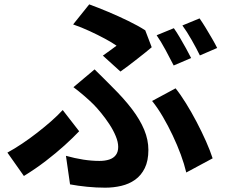

<svg xmlns="http://www.w3.org/2000/svg" viewBox="-20 -810 1040 884"><path d="M453.6 -553.9Q471.7 -566.3 488.9 -579.2Q506.1 -592.1 516.6 -599.7Q495.4 -614.5 462.6 -632.1Q429.8 -649.7 392.4 -667Q354.9 -684.4 316.7 -697.5L390.8 -789.9Q432.3 -774.7 478.8 -755.2Q525.4 -735.6 570.2 -713.8Q615.1 -692 648.7 -670.5L678.5 -592.5Q668.9 -583.9 651 -569.7Q633.1 -555.5 611.8 -538.7Q590.4 -521.9 570.1 -506.5Q549.8 -491.2 534.5 -480.6ZM283.6 -92.6Q324.9 -81.1 363.3 -75.1Q401.7 -69.1 437.8 -69.1Q463.5 -69.1 483.1 -75.5Q502.7 -81.9 513.4 -96.3Q524.2 -110.6 524.2 -133.6Q524.2 -156.2 512.8 -183.5Q501.5 -210.9 483.6 -238Q465.8 -265.1 446.2 -289.1Q426.7 -313.1 410.3 -329.6Q391.6 -348.2 367.2 -369.1Q342.9 -390.1 318.1 -408.6L415.5 -490.5Q438.1 -468.2 457.9 -448.6Q477.8 -429 496.9 -409.4Q550.9 -356.1 587.9 -307.4Q624.8 -258.7 644 -212.4Q663.2 -166 663.2 -119.7Q663.2 -69.9 646.7 -36.2Q630.2 -2.5 602.3 17.4Q574.4 37.3 538.6 45.7Q502.7 54.1 464.3 54.1Q422.8 54.1 380.9 49.9Q338.9 45.7 302.5 38.9ZM837.6 -15.8Q828.7 -53.7 812.5 -97.9Q796.2 -142 775 -186.7Q753.9 -231.4 729.8 -272.5Q705.8 -313.5 680.3 -345.1L788.4 -403.3Q811.7 -374.4 836.7 -333.8Q861.8 -293.3 885.4 -248.3Q909 -203.2 928.4 -159.6Q947.8 -115.9 959 -81ZM344.5 -205.7Q316.8 -176.5 277.7 -141Q238.6 -105.6 191 -69Q143.4 -32.5 90 0.3L14.1 -107.4Q46.4 -124.9 81.6 -148.5Q116.9 -172.1 151.3 -198.9Q185.7 -225.6 216.1 -252.3Q246.4 -279 268.7 -303.4ZM780.4 -680.2Q793.4 -662.2 808.1 -637Q822.9 -611.9 836.7 -586.9Q850.5 -561.9 860 -542.8L779.7 -508.5Q764.1 -539.5 742.6 -579.2Q721.2 -618.9 701.2 -647.7ZM898.8 -725.3Q912 -706.6 927.4 -681.3Q942.7 -656 957 -631.4Q971.3 -606.8 979.8 -589.1L900.3 -554.8Q884.9 -586.5 862.6 -625.7Q840.4 -664.8 819.8 -692.8Z"/></svg>

Font: Noto Sans HK Thin
Style: Regular
Weight: 100
Designer: Ryoko NISHIZUKA 西塚涼子 (kana, bopomofo & ideographs); Paul D. Hunt (Latin, Greek & Cyrillic); Sandoll Communications 산돌커뮤니
Foundry: Adobe
Version: Version 2.004-H2;hotconv 1.0.118;makeotfexe 2.5.65603